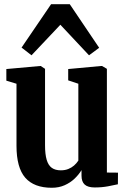

<svg xmlns="http://www.w3.org/2000/svg" viewBox="-20 -877 596 908"><path d="M428 9.5Q395.5 9.5 380.5 -4.2Q365.5 -18 365.5 -46V-72.5Q352.5 -51 332.5 -32Q312.5 -13 285.5 -1Q258.5 11 225 11Q141 11 99.5 -36.5Q58 -84 58 -188V-481L10 -495.5V-550.5L171 -565H172.5L193 -551.5V-190Q193 -147.5 200.8 -121.2Q208.5 -95 225 -83.2Q241.5 -71.5 267.5 -71.5Q287.5 -71.5 303 -77.8Q318.5 -84 330.2 -94.2Q342 -104.5 350.5 -117.5V-481L302.5 -497V-550.5L459 -565H462.5L485.5 -551.5V-61L538 -60.5L537.5 -5.5Q520.5 -1.5 491.2 4Q462 9.5 428 9.5ZM129 -615.5 82 -652 221.5 -857H310L449 -651L401 -615.5L265.5 -760Z"/></svg>

Font: Merriweather 24pt SemiCondensed
Style: Bold
Weight: 700
Width: 4
Designer: Eben Sorkin
Foundry: Eben Sorkin
Version: Version 2.100